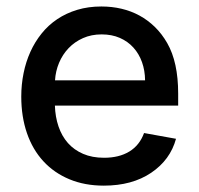

<svg xmlns="http://www.w3.org/2000/svg" viewBox="-20 -573 627 604"><path d="M46.9 -269.2Q46.9 -307.2 54.2 -342.9Q61.4 -378.6 75.6 -410Q89.8 -441.4 111 -467.7Q132.1 -494 160.2 -512.8Q188.2 -531.6 223 -542.1Q257.8 -552.6 299 -552.6Q332 -552.6 362.2 -545.5Q392.4 -538.4 418.9 -524Q445.3 -509.6 467.3 -488.1Q489.3 -466.6 506 -437.5Q540.5 -377.5 540.5 -278.4V-240.8H152.7Q153.8 -205.3 164.1 -175.1Q174.4 -144.9 193.7 -123Q213.1 -101.2 241.5 -89Q269.9 -76.7 307.5 -76.7Q354.4 -76.7 386.7 -96.2Q419 -115.8 433.2 -154.5L533.7 -136.4Q515.6 -70 455.6 -29.5Q395.6 11 306.5 11Q246.4 11 198.3 -9.1Q150.2 -29.1 116.5 -65.7Q82.7 -102.3 64.8 -154.1Q46.9 -206 46.9 -269.2ZM153.1 -320.3H436.4Q436.1 -351.2 426.7 -377.5Q417.3 -403.8 399.7 -423.3Q382.1 -442.8 356.9 -453.8Q331.7 -464.8 299.7 -464.8Q267.4 -464.8 241.1 -453.1Q214.8 -441.4 195.8 -421.5Q176.8 -401.6 165.8 -375.4Q154.8 -349.1 153.1 -320.3Z"/></svg>

Font: Inter P Medium
Style: Regular
Weight: 500
Designer: Rasmus Andersson
Foundry: rsms
Version: Version 3.018;git-588b23468